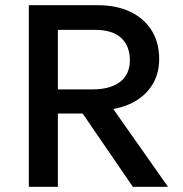

<svg xmlns="http://www.w3.org/2000/svg" viewBox="-20 -720 704 740"><path d="M91 0V-700H355.5Q428.5 -700 481.8 -674.8Q535 -649.5 564.2 -603Q593.5 -556.5 593.5 -492.5Q593.5 -440.5 571.2 -400.5Q549 -360.5 509 -334.8Q469 -309 416.5 -300L627.5 0H492L298.5 -282.5H203V0ZM203 -375.5H337Q405 -375.5 442.8 -404.5Q480.5 -433.5 480.5 -487.5Q480.5 -543 446.8 -574Q413 -605 345 -605H203Z"/></svg>

Font: Geologica Thin Cursive
Style: Regular
Weight: 400
Version: Version 1.010;gftools[0.9.28]